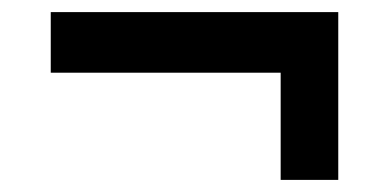

<svg xmlns="http://www.w3.org/2000/svg" viewBox="-20 -407 641 314"><path d="M533.2 -387.2V-112.8H439V-288.1H63V-387.2Z"/></svg>

Font: Rawline SemiBold
Style: Regular
Weight: 600
Designer: Matt McInerney, Pablo Impallari, Rodrigo Fuenzalida
Foundry: Matt McInerney, Pablo Impallari, Rodrigo Fuenzalida
Version: Version 4.020;PS 004.020;hotconv 1.0.88;makeotf.lib2.5.64775